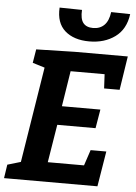

<svg xmlns="http://www.w3.org/2000/svg" viewBox="-62 -978 723 1024"><g transform="rotate(5 299.5 -466.0)"><path d="M489 -523 485 -599H303L273 -409H479L462 -308H257L224 -105H418L446 -189H530L499 0H-1L10 -73L81 -94L163 -606L98 -626L110 -699L317 -704H600L572 -523ZM215 -932 335 -930Q332 -882 349 -860.5Q366 -839 402 -839Q439 -839 462 -862Q485 -885 491 -932L593 -930Q582 -848 525.5 -807Q469 -766 388 -766Q305 -766 257.5 -808Q210 -850 215 -932Z"/></g></svg>

Font: Bitter Pro
Style: Bold Italic
Weight: 700
Italic angle: -9°
Designer: Sol Matas, and Bitter project Authors
Foundry: Sol Matas
Version: Version 1.010